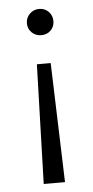

<svg xmlns="http://www.w3.org/2000/svg" viewBox="-49 -519 336 692"><g transform="rotate(-5 119.5 -173.0)"><path d="M167 -440Q167 -420 153.5 -406.5Q140 -393 119.5 -393Q99 -393 85 -406.5Q71 -420 71 -440Q71 -460 85 -474Q99 -488 119.5 -488Q140 -488 153.5 -474Q167 -460 167 -440ZM158 142H81L94 -290H144Z"/></g></svg>

Font: Montserrat Ace
Style: Regular
Weight: 400
Designer: Julieta Ulanovsky
Foundry: Julieta Ulanovsky
Version: Version 1